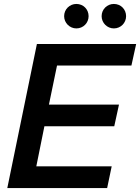

<svg xmlns="http://www.w3.org/2000/svg" viewBox="-20 -953 710 973"><path d="M670 -730H167L17 0H523L546 -110H164L205 -313H559L583 -423H228L269 -621H646ZM305 -871C305 -837 333 -809 367 -809C402 -809 429 -837 429 -871C429 -906 402 -933 367 -933C333 -933 305 -906 305 -871ZM495 -871C495 -837 523 -809 557 -809C592 -809 619 -837 619 -871C619 -906 592 -933 557 -933C523 -933 495 -906 495 -871Z"/></svg>

Font: Nacelle SemiBold
Style: Italic
Weight: 600
Italic angle: -12°
Designer: Sora Sagano
Foundry: Sora Sagano
Version: Version 1.000;FEAKit 1.0